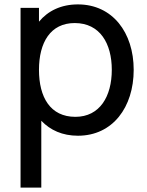

<svg xmlns="http://www.w3.org/2000/svg" viewBox="-20 -598 666 868"><path d="M332.3 -578.1C256.2 -578.1 196.9 -549 156.2 -500V-562.5H72.9V250H166.7V-52.1C207.3 -9.4 262.5 15.6 332.3 15.6C489.6 15.6 584.4 -113.5 584.4 -282.3C584.4 -451 488.5 -578.1 332.3 -578.1ZM320.8 -69.8C207.3 -69.8 156.2 -158.3 156.2 -282.3C156.2 -406.3 208.3 -493.8 317.7 -493.8C432.3 -493.8 485.4 -401 485.4 -282.3C485.4 -162.5 431.3 -69.8 320.8 -69.8Z"/></svg>

Font: Manrope3 Medium
Style: Regular
Weight: 500
Width: 4
Designer: Mikhail Sharanda
Foundry: Mikhail Sharanda
Version: Version 3.000;PS 003.000;hotconv 1.0.88;makeotf.lib2.5.64775